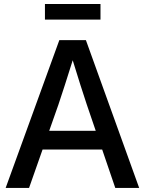

<svg xmlns="http://www.w3.org/2000/svg" viewBox="-20 -925 713 945"><path d="M272 -727.5 7.8 0H123L189.5 -189H482.9L547.4 0H665L402.8 -727.5ZM407.2 -410.2 451.2 -281.2H222.2L267.6 -410.2C287.6 -470.2 308.6 -534.2 337.9 -628.4C366.7 -534.2 387.2 -470.2 407.2 -410.2ZM474.6 -828.6V-905.3H201.2V-828.6Z"/></svg>

Font: Inteeer Medium
Style: Regular
Weight: 500
Designer: Rasmus Andersson
Foundry: rsms
Version: Version 4.001;Glyphs 3.4 (3402)